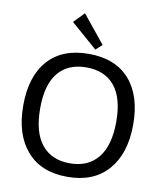

<svg xmlns="http://www.w3.org/2000/svg" viewBox="-100 -1026 951 1118"><g transform="rotate(10 375.0 -467.0)"><path d="M134.5 -86C190.8 -21.3 270.8 11 374.5 11C478.2 11 558.3 -21.5 615 -86.5C671.7 -151.5 700 -241 700 -355C700 -469 672 -557.7 616 -621C560 -684.3 479.7 -716 375 -716C270.3 -716 190 -684.3 134 -621C78 -557.7 50 -468.8 50 -354.5C50 -240.2 78.2 -150.7 134.5 -86ZM375 -69C303 -69 247.5 -93 208.5 -141C169.5 -189 150 -260.2 150 -354.5C150 -448.8 169.5 -519.3 208.5 -566C247.5 -612.7 303 -636 375 -636C447 -636 502.5 -612.5 541.5 -565.5C580.5 -518.5 600 -448.2 600 -354.5C600 -260.8 580.5 -189.8 541.5 -141.5C502.5 -93.2 447 -69 375 -69ZM251 -883 407 -747 444 -781 311 -945Z"/></g></svg>

Font: Telex Regular
Style: Regular
Weight: 400
Designer: Andres Torresi
Foundry: Andres Torresi
Version: Version 1.001